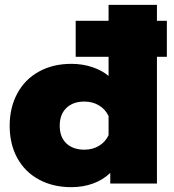

<svg xmlns="http://www.w3.org/2000/svg" viewBox="-20 -759 720 794"><path d="M20 -239Q20 -314 51.5 -372.5Q83 -431 141 -463Q199 -495 275 -495Q321 -495 361.5 -481.5Q402 -468 429 -445V-524H293V-673H429V-739H629V-673H670V-524H629V0H436V-44Q406 -15 364.5 0Q323 15 275 15Q199 15 141 -16.5Q83 -48 51.5 -105.5Q20 -163 20 -239ZM429 -200V-279Q416 -307 389.5 -323Q363 -339 329 -339Q282 -339 254.5 -312.5Q227 -286 227 -239Q227 -192 254.5 -166Q282 -140 329 -140Q363 -140 389.5 -156Q416 -172 429 -200Z"/></svg>

Font: Prompt ExtraBold
Style: Regular
Weight: 800
Designer: Katatrad Team
Foundry: CadsonDemak
Version: Version 1.001